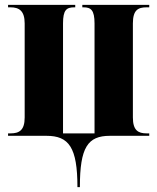

<svg xmlns="http://www.w3.org/2000/svg" viewBox="-20 -556 643 786"><path d="M297 210H307C307 47 339 0 430 0H591V-10H580C546 -10 524 -22 524 -75V-460C524 -515 545 -526 580 -526H591V-536H317V-526H322C352 -526 367 -515 367 -460V-10H238V-460C238 -515 252 -526 284 -526H288V-536H13V-526H23C58 -526 81 -512 81 -460V-75C81 -22 58 -10 23 -10H13V0H170C262 0 297 47 297 210Z"/></svg>

Font: Noto Serif Display Condensed ExtraBold
Style: Regular
Weight: 800
Width: 3
Designer: Monotype Design Team
Foundry: Monotype Imaging Inc.
Version: Version 2.009